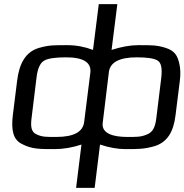

<svg xmlns="http://www.w3.org/2000/svg" viewBox="-20 -713 894 931"><path d="M439 198 465 -12C510 3 551 10 588 10C650 10 677 10 725 -3C790 -21 821 -72 831 -153L852 -321C856 -353 855 -380 850 -402C841 -445 826 -467 783 -481C738 -495 713 -494 650 -494C611 -494 568 -486 521 -471L549 -693H459L431 -471C391 -486 350 -494 307 -494C244 -494 220 -495 170 -481C104 -462 73 -405 63 -321L42 -153C34 -82 43 -35 88 -14C135 10 169 10 245 10C286 10 329 3 375 -12L349 198ZM253 -49C205 -49 185 -48 156 -62C131 -74 128 -100 133 -140L157 -336C162 -381 175 -408 194 -419C213 -430 249 -435 300 -435C385 -435 424 -410 418 -360L388 -121C382 -73 337 -49 253 -49ZM478 -117 508 -364C514 -411 559 -435 643 -435C694 -435 728 -430 745 -419C762 -408 767 -381 762 -336L738 -140C733 -100 723 -74 695 -62C663 -48 643 -49 596 -49C535 -49 471 -63 478 -117Z"/></svg>

Font: Gamestation Display
Style: Italic
Weight: 400
Designer: Jonas Hecksher
Foundry: Jonas Hecksher, Playtypeª, e-types AS
Version: Version 1.003